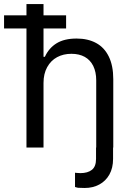

<svg xmlns="http://www.w3.org/2000/svg" viewBox="-63 -727 645 946"><path d="M494.1 0V55.7Q494.1 100.6 476.1 132.8Q458 165 426.3 182.1Q394.5 199.2 354.5 199.2Q331.1 199.2 321.3 198.2Q317.4 197.3 313.5 196.3Q309.6 195.3 306.6 194.3V124L315.4 125Q320.3 126 333 126Q369.1 126 389.6 109.9Q410.2 93.8 410.2 55.7V0ZM151.4 0H67.4V-707H151.4V-447.3H158.2Q177.7 -490.2 215.8 -513.7Q253.9 -537.1 314.5 -537.1Q370.1 -537.1 410.6 -515.1Q451.2 -493.2 473.1 -448.2Q495.1 -403.3 495.1 -336.9V0H411.1V-331.1Q411.1 -372.1 396.5 -401.9Q381.8 -431.6 354.5 -446.8Q327.1 -461.9 289.1 -461.9Q249 -461.9 218.3 -445.3Q187.5 -428.7 169.4 -396Q151.4 -363.3 151.4 -318.4ZM-43 -651.4H262.7V-586.9H-43Z"/></svg>

Font: Pretendard Std Variable
Style: Regular
Weight: 400
Designer: Base glyphs from Inter by Rasmus Andersson; Hangeul glyphs from Noto Sans CJK(Source Han Sans) by Jang Soo-young and Kan
Foundry: Kil Hyung-jin
Version: Version 1.309;Glyphs 3.2 (3225)